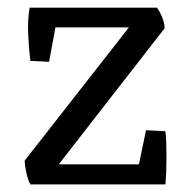

<svg xmlns="http://www.w3.org/2000/svg" viewBox="-20 -484 493 504"><path d="M59.6 0Q56.6 -5.4 54 -13.2Q51.3 -21 49.3 -29.8Q47.4 -38.6 46.1 -47.1Q44.9 -55.7 44.9 -62.5L318.4 -412.1H125.5L108.9 -321.8L59.6 -324.2Q55.7 -357.9 54 -393.8Q52.2 -429.7 57.6 -463.9H392.1Q395.5 -459 399.2 -452.4Q402.8 -445.8 405.8 -438.5Q408.7 -431.2 410.4 -423.6Q412.1 -416 412.1 -409.7L134.3 -52.7H344.7L363.3 -142.1L414.1 -139.6Q415.5 -129.4 416.3 -111.6Q417 -93.8 417 -73.5Q417 -53.2 416.3 -33.4Q415.5 -13.7 414.1 0Z"/></svg>

Font: Fjord
Style: One
Weight: 400
Designer: Viktoriya Grabowska
Foundry: Viktoriya Grabowska
Version: Version 1.002